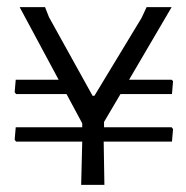

<svg xmlns="http://www.w3.org/2000/svg" viewBox="-20 -517 521 537"><path d="M464 -156 460 -161H271V-176L317 -254H461L464 -290L460 -294H341L460 -497H390L376 -467L244 -249H239L117 -469L106 -497H35L144 -294H24L21 -259L25 -254H166L210 -172V-161H24L21 -126L25 -121H210L207 0H272L270 -121H461Z"/></svg>

Font: Alegreya Sans
Style: Regular
Weight: 400
Designer: Juan Pablo del Peral
Foundry: Huerta Tipografica
Version: Version 1.000;PS 001.000;hotconv 1.0.70;makeotf.lib2.5.58329